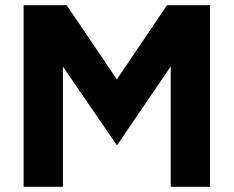

<svg xmlns="http://www.w3.org/2000/svg" viewBox="-20 -720 901 740"><path d="M71.1 -700H236.9L430.4 -413.9L623.6 -700H789.4V0H638V-464L430.8 -159.7L222.5 -463.4V0H71.1Z"/></svg>

Font: Oak Sans Light
Style: Regular
Weight: 400
Designer: Erik Kennedy, Walven
Foundry: Erik Kennedy, Walven
Version: Version 1.100;Glyphs 3.1.2 (3151)